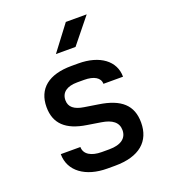

<svg xmlns="http://www.w3.org/2000/svg" viewBox="-143 -889 887 1003"><g transform="rotate(-20 300.0 -388.0)"><path d="M342 -645 455 -785H339L233 -645ZM324 9C460 9 529 -53 529 -157C529 -253 473 -304 352 -322L276 -334C224 -342 197 -363 197 -401C197 -444 229 -468 287 -468H325C380 -468 413 -448 413 -414H522C522 -502 445 -559 326 -559H288C161 -559 92 -503 92 -401C92 -310 146 -258 259 -241L334 -229C392 -220 424 -196 424 -153C424 -109 391 -82 325 -82H283C226 -82 187 -104 187 -145H78C78 -50 161 9 281 9Z"/></g></svg>

Font: Tekne LDO SemiBold
Style: Regular
Weight: 600
Monospace: yes
Designer: Alessio Laiso, Mario Rullo, Paolo Rosset
Foundry: Alessio Laiso
Version: Version 1.000;hotconv 1.0.109;makeotfexe 2.5.65596